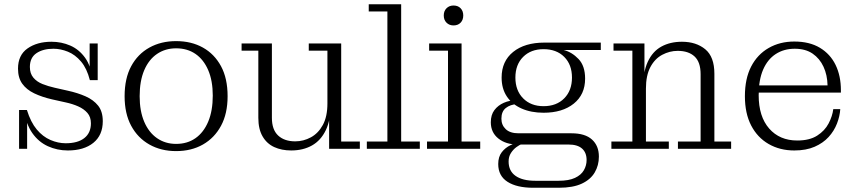

<svg xmlns="http://www.w3.org/2000/svg" viewBox="-20 -702 4036 906"><path d="M300 8Q250 8 206 -12Q162 -32 132.5 -74Q103 -116 93 -183H107Q125 -125 153.5 -91Q182 -57 218 -41.5Q254 -26 290 -26Q347 -26 378 -50.5Q409 -75 409 -120Q409 -150 392.5 -169Q376 -188 349 -200Q322 -212 289 -219L226 -233Q178 -244 141.5 -261.5Q105 -279 85 -307Q65 -335 65 -378Q65 -442 110 -473.5Q155 -505 223 -505Q270 -505 311.5 -487Q353 -469 381.5 -429.5Q410 -390 417 -324H404Q390 -379 362.5 -411.5Q335 -444 300.5 -458Q266 -472 232 -472Q183 -472 152 -451Q121 -430 121 -386Q121 -355 137.5 -335.5Q154 -316 180.5 -305.5Q207 -295 238 -288L300 -274Q346 -264 383.5 -247.5Q421 -231 443 -203.5Q465 -176 465 -130Q465 -64 420.5 -28Q376 8 300 8ZM70 0V-183H93L108 -159V0ZM417 -324 403 -348V-497H441V-324Z M811 11Q740 11 685 -20Q630 -51 599 -108.5Q568 -166 568 -248Q568 -332 599 -389.5Q630 -447 685 -477.5Q740 -508 811 -508Q883 -508 937.5 -477.5Q992 -447 1023 -389.5Q1054 -332 1054 -248Q1054 -166 1023 -108.5Q992 -51 937.5 -20Q883 11 811 11ZM811 -23Q864 -23 902.5 -50Q941 -77 962.5 -128Q984 -179 984 -251Q984 -321 962.5 -371Q941 -421 902.5 -447.5Q864 -474 811 -474Q760 -474 721 -447.5Q682 -421 660.5 -370.5Q639 -320 639 -248Q639 -178 660.5 -127.5Q682 -77 721 -50Q760 -23 811 -23Z M1354 8Q1309 8 1274 -8Q1239 -24 1219 -58.5Q1199 -93 1199 -146V-463H1120V-497H1263V-146Q1263 -90 1292.5 -62.5Q1322 -35 1373 -35Q1412 -35 1447 -54Q1482 -73 1503.5 -112.5Q1525 -152 1525 -214H1541Q1541 -137 1517.5 -88Q1494 -39 1452 -15.5Q1410 8 1354 8ZM1533 0V-170L1525 -168V-463H1437V-497H1590V-34H1678V0Z M1711 0V-34H1808V-648H1720V-682H1873V-34H1961V0Z M1995 0V-34H2094V-463H2005V-497H2158V-34H2246V0ZM2120 -582Q2100 -582 2087 -595Q2074 -608 2074 -629Q2074 -650 2087 -663Q2100 -676 2120 -676Q2141 -676 2153.5 -663Q2166 -650 2166 -629Q2166 -608 2153.5 -595Q2141 -582 2120 -582Z M2496 184Q2419 184 2375 156Q2331 128 2331 72Q2331 38 2347.5 16.5Q2364 -5 2389 -17Q2414 -29 2440 -32L2444 -23Q2432 -19 2417 -8Q2402 3 2391 20Q2380 37 2380 60Q2380 105 2413 128Q2446 151 2506 151H2616Q2664 151 2693 137.5Q2722 124 2735 101.5Q2748 79 2748 53Q2748 18 2726.5 -1Q2705 -20 2663 -20H2423Q2367 -20 2331.5 -48.5Q2296 -77 2296 -125Q2296 -160 2313 -182.5Q2330 -205 2357.5 -217Q2385 -229 2417 -229L2421 -211Q2388 -209 2367 -192.5Q2346 -176 2346 -142Q2346 -112 2366.5 -92.5Q2387 -73 2427 -73H2677Q2741 -73 2773.5 -43.5Q2806 -14 2806 37Q2806 78 2786.5 111.5Q2767 145 2725.5 164.5Q2684 184 2617 184ZM2545 -170Q2486 -170 2441 -190Q2396 -210 2371.5 -247Q2347 -284 2347 -336Q2347 -413 2401.5 -457Q2456 -501 2549 -501L2640 -466Q2679 -456 2710 -423.5Q2741 -391 2741 -331Q2741 -256 2687.5 -213Q2634 -170 2545 -170ZM2545 -201Q2606 -201 2642.5 -238Q2679 -275 2679 -336Q2679 -397 2642.5 -433.5Q2606 -470 2545 -470Q2485 -470 2448.5 -433.5Q2412 -397 2412 -336Q2412 -275 2448.5 -238Q2485 -201 2545 -201ZM2640 -466 2549 -501H2815V-466Z M3179 0V-34H3286V-352Q3286 -409 3257.5 -435.5Q3229 -462 3178 -462Q3140 -462 3105 -443.5Q3070 -425 3049 -385.5Q3028 -346 3028 -284H3014Q3014 -361 3036.5 -410Q3059 -459 3100.5 -482Q3142 -505 3198 -505Q3265 -505 3308 -469.5Q3351 -434 3351 -354V-34H3430V0ZM2865 0V-34H2964V-463H2875V-497H3021V-342L3028 -343V-34H3136V0Z M3728 8Q3660 8 3607 -22.5Q3554 -53 3524.5 -110Q3495 -167 3495 -248Q3495 -331 3524.5 -388Q3554 -445 3607 -475.5Q3660 -506 3728 -506L3730 -472Q3679 -472 3640.5 -447Q3602 -422 3581 -373.5Q3560 -325 3560 -253Q3560 -152 3609.5 -95.5Q3659 -39 3742 -39Q3800 -39 3836 -62Q3872 -85 3890 -119.5Q3908 -154 3912 -187H3945Q3943 -154 3929.5 -119Q3916 -84 3890 -55.5Q3864 -27 3824 -9.5Q3784 8 3728 8ZM3531 -265V-299H3885L3948 -276V-265ZM3885 -299Q3884 -348 3866 -387Q3848 -426 3814.5 -449Q3781 -472 3730 -472L3728 -506Q3800 -506 3849 -476.5Q3898 -447 3923 -395.5Q3948 -344 3948 -276Z"/></svg>

Font: Montagu Slab 144pt Light
Style: Regular
Weight: 300
Designer: Florian Karsten
Foundry: Florian Karsten
Version: Version 1.000